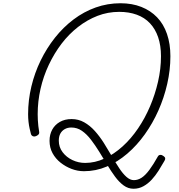

<svg xmlns="http://www.w3.org/2000/svg" viewBox="-20 -1035 1099 1182"><path d="M802 127Q769 127 741 106.5Q713 86 688 52Q663 18 639 -22Q615 -62 590.5 -101.5Q566 -141 540 -175Q514 -209 484.5 -229.5Q455 -250 419 -250Q396 -250 378.5 -240Q361 -230 351.5 -212.5Q342 -195 342 -169Q342 -129 365.5 -98Q389 -67 426 -49.5Q463 -32 504 -32Q565 -32 623.5 -59Q682 -86 734.5 -133.5Q787 -181 830 -244.5Q873 -308 904 -381Q935 -454 953 -532.5Q971 -611 971 -689Q971 -755 953.5 -806Q936 -857 903 -892Q870 -927 822 -944.5Q774 -962 714 -962Q644 -962 580.5 -937.5Q517 -913 460.5 -869Q404 -825 359 -766Q314 -707 280.5 -636Q247 -565 229.5 -488Q212 -411 212 -332Q212 -314 213 -295.5Q214 -277 216 -259Q218 -241 221 -224Q223 -213 216.5 -206.5Q210 -200 200.5 -196.5Q191 -193 183 -196Q175 -199 171 -208Q167 -223 162.5 -243Q158 -263 155.5 -285.5Q153 -308 153 -332Q153 -418 173 -502Q193 -586 230 -662Q267 -738 318 -802.5Q369 -867 432.5 -915Q496 -963 569 -989Q642 -1015 722 -1015Q793 -1015 850 -992.5Q907 -970 947 -928.5Q987 -887 1008 -826Q1029 -765 1029 -689Q1029 -604 1009.5 -518.5Q990 -433 955 -354.5Q920 -276 871.5 -208Q823 -140 763.5 -89Q704 -38 637 -9.5Q570 19 497 19Q458 19 421 5Q384 -9 353 -33.5Q322 -58 303.5 -92Q285 -126 285 -168Q285 -207 301.5 -237Q318 -267 348.5 -284.5Q379 -302 421 -302Q463 -302 498.5 -282Q534 -262 564 -228.5Q594 -195 619.5 -154.5Q645 -114 668.5 -73.5Q692 -33 714 0.5Q736 34 758.5 54Q781 74 804 74Q829 74 852 59Q875 44 899.5 11Q924 -22 952 -72Q957 -81 967 -81.5Q977 -82 987 -74Q996 -68 997 -60.5Q998 -53 992 -44Q975 -14 956 16Q937 46 914 71Q891 96 863 111.5Q835 127 802 127Z"/></svg>

Font: Playwrite US Trad ExtraLight
Style: Regular
Weight: 250
Designer: Veronika Burian, José Scaglione
Foundry: TypeTogether
Version: Version 1.003